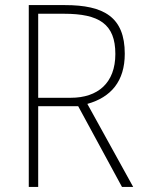

<svg xmlns="http://www.w3.org/2000/svg" viewBox="-20 -734 565 754"><path d="M235 -714H93V0H130V-317H287L459 0H503L323 -326C416 -352 470 -415 470 -523C470 -667 388 -714 235 -714ZM231 -680C369 -680 433 -640 433 -522C433 -408 364 -350 258 -350H130V-680Z"/></svg>

Font: Noto Sans Bengali SemiCondensed ExtraLight
Style: Regular
Weight: 200
Width: 4
Designer: Joana Ranito - Universal Thirst; Jelle Bosma - Monotype Design Team
Foundry: Universal Thirst ehf.
Version: Version 3.000